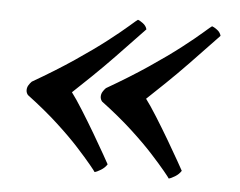

<svg xmlns="http://www.w3.org/2000/svg" viewBox="-36 -468 544 436"><g transform="rotate(5 236.0 -249.5)"><path d="M24 -245Q24 -251 27 -256Q30 -261 34 -265Q86 -295 127.5 -323Q169 -351 198 -373.5Q227 -396 243.5 -410.5Q260 -425 262 -426Q266 -425 273.5 -419.5Q281 -414 283 -406Q281 -404 262 -384Q243 -364 218.5 -338.5Q194 -313 168 -288Q142 -263 127 -249Q137 -236 153 -210.5Q169 -185 184 -159.5Q199 -134 210 -114.5Q221 -95 222 -93Q217 -85 208 -79.5Q199 -74 194 -73Q193 -75 181.5 -89Q170 -103 149.5 -125.5Q129 -148 98.5 -176Q68 -204 28 -234Q24 -239 24 -245ZM193 -245Q193 -251 196 -256Q199 -261 203 -265Q255 -295 296.5 -323Q338 -351 367 -373.5Q396 -396 412.5 -410.5Q429 -425 431 -426Q435 -425 442.5 -419.5Q450 -414 452 -406Q450 -404 431 -384Q412 -364 387.5 -338.5Q363 -313 337 -288Q311 -263 296 -249Q306 -236 322 -210.5Q338 -185 353 -159.5Q368 -134 379 -114.5Q390 -95 391 -93Q386 -85 377 -79.5Q368 -74 363 -73Q362 -75 350.5 -89Q339 -103 318.5 -125.5Q298 -148 267.5 -176Q237 -204 197 -234Q193 -239 193 -245ZM24 -245Q24 -251 27 -256Q30 -261 34 -265Q86 -295 127.5 -323Q169 -351 198 -373.5Q227 -396 243.5 -410.5Q260 -425 262 -426Q266 -425 273.5 -419.5Q281 -414 283 -406Q281 -404 262 -384Q243 -364 218.5 -338.5Q194 -313 168 -288Q142 -263 127 -249Q137 -236 153 -210.5Q169 -185 184 -159.5Q199 -134 210 -114.5Q221 -95 222 -93Q217 -85 208 -79.5Q199 -74 194 -73Q193 -75 181.5 -89Q170 -103 149.5 -125.5Q129 -148 98.5 -176Q68 -204 28 -234Q24 -239 24 -245Z"/></g></svg>

Font: Vermiglione
Style: Bold Italic
Weight: 700
Italic angle: -11°
Version: Version 1.000